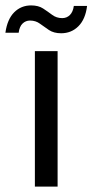

<svg xmlns="http://www.w3.org/2000/svg" viewBox="-60 -690 342 710"><path d="M69 0V-501H153V0ZM166 -567Q139 -567 121 -579Q103 -591 87.5 -602.5Q72 -614 51 -614Q35 -614 23.5 -603Q12 -592 9 -569H-40Q-33 -619 -7.5 -644.5Q18 -670 55 -670Q82 -670 99.5 -658.5Q117 -647 133 -635Q149 -623 170 -623Q187 -623 198.5 -634.5Q210 -646 213 -668H262Q256 -619 230 -593Q204 -567 166 -567Z"/></svg>

Font: DM Sans 18pt
Style: Regular
Weight: 400
Designer: Colophon Foundry, Jonny Pinhorn
Foundry: Colophon Foundry
Version: Version 4.004;gftools[0.9.30]